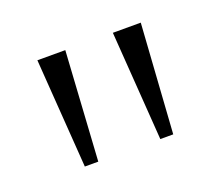

<svg xmlns="http://www.w3.org/2000/svg" viewBox="-53 -783 396 349"><g transform="rotate(-20 145.0 -608.5)"><path d="M60 -503H86L99 -714H45ZM206 -503H231L245 -714H191Z"/></g></svg>

Font: Noto Serif Myanmar SemiCondensed ExtraLight
Style: Regular
Weight: 200
Width: 4
Designer: Ben Mitchell and the Monotype Design Team
Foundry: Monotype Imaging Inc.
Version: Version 2.106